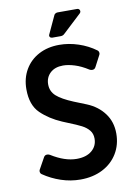

<svg xmlns="http://www.w3.org/2000/svg" viewBox="-98 -967 743 1042"><g transform="rotate(-10 273.0 -445.5)"><path d="M56 -54Q51 -57 49 -64.5Q47 -72 50 -78L85 -141Q91 -153 104 -153Q112 -153 119 -149Q194 -102 259 -102Q312 -102 342.5 -127.5Q373 -153 373 -194Q373 -221 358 -239.5Q343 -258 318 -271Q293 -284 245 -303L216 -315Q148 -344 101.5 -389Q55 -434 55 -521Q55 -582 82.5 -629Q110 -676 159 -702Q208 -728 272 -728Q325 -728 377.5 -710.5Q430 -693 472 -662Q477 -659 479 -651.5Q481 -644 478 -638L445 -575Q439 -563 426 -563Q418 -563 411 -567Q372 -592 336.5 -603Q301 -614 273 -614Q228 -614 202 -589.5Q176 -565 176 -527Q176 -488 204.5 -462.5Q233 -437 296 -411Q305 -408 364.5 -383.5Q424 -359 459 -312Q494 -265 494 -201Q494 -139 464.5 -90.5Q435 -42 382 -15Q329 12 260 12Q206 12 153.5 -5.5Q101 -23 56 -54ZM229 -793 274 -890Q276 -896 282 -899.5Q288 -903 294 -903H402Q409 -903 413 -898.5Q417 -894 417 -888Q417 -882 412 -877L309 -781Q301 -773 288 -773H242Q234 -773 229.5 -779Q225 -785 229 -793Z"/></g></svg>

Font: Miriam Libre
Style: Bold
Weight: 700
Designer: Michal Sahar
Foundry: Hagilda
Version: Version 1.001